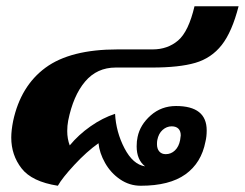

<svg xmlns="http://www.w3.org/2000/svg" viewBox="-20 -584 783 614"><path d="M16 -144Q16 -167 22 -197Q46 -309 125.5 -367.5Q205 -426 356 -426H468Q516 -426 549.5 -454.5Q583 -483 602 -564H743Q722 -482 689 -440Q656 -398 604.5 -383Q553 -368 466 -368H350Q290 -368 252 -323Q214 -278 198 -198Q195 -182 195 -165Q195 -140 203 -119Q231 -153 269.5 -180Q308 -207 348 -220Q351 -162 378 -110Q405 -58 444 -52Q417 -73 417 -116Q417 -133 420 -146Q428 -185 462 -215Q496 -245 543 -245Q641 -245 641 -167Q641 -147 637 -131Q624 -63 573 -26.5Q522 10 430 10Q394 10 364 -10.5Q334 -31 316 -63Q298 -95 295 -126Q257 -99 218 -57Q179 -15 165 10Q82 -3 49 -45.5Q16 -88 16 -144ZM556 -136Q558 -148 558 -151Q558 -165 550.5 -172.5Q543 -180 529 -180Q513 -180 500 -168.5Q487 -157 483 -136Q482 -131 482 -123Q482 -108 489.5 -99.5Q497 -91 510 -91Q527 -91 539.5 -103Q552 -115 556 -136Z"/></svg>

Font: Trirong Black
Style: Italic
Weight: 900
Italic angle: -12°
Designer: Katatrad Team
Foundry: CadsonDemak
Version: Version 1.001